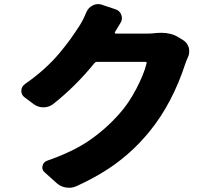

<svg xmlns="http://www.w3.org/2000/svg" viewBox="-20 -845 1040 928"><path d="M735.4 -685.5Q748 -686.5 759.8 -686.5Q806.6 -686.5 840.8 -666L866.2 -650.4Q885.7 -637.7 892.6 -614.3Q894.5 -605.5 894.5 -596.7Q894.5 -582 888.7 -569.3Q880.9 -552.7 876 -538.1Q813.5 -345.7 703.1 -210Q635.7 -127 550.8 -62.5Q465.8 2 349.6 54.7Q333 62.5 314.5 62.5Q307.6 62.5 299.8 61.5Q273.4 57.6 253.9 40L196.3 -11.7Q184.6 -21.5 184.6 -35.2Q184.6 -39.1 185.5 -43Q189.5 -61.5 208 -68.4Q332 -111.3 412.1 -166.5Q492.2 -221.7 557.6 -295.9Q601.6 -344.7 638.7 -415.5Q675.8 -486.3 688.5 -539.1Q690.4 -545.9 682.6 -545.9H448.2Q441.4 -545.9 436.5 -540Q344.7 -426.8 235.4 -340.8Q214.8 -326.2 189.5 -326.2Q189.5 -326.2 189.5 -326.2Q164.1 -326.2 142.6 -341.8L99.6 -374Q83 -385.7 83 -405.3Q83 -426.8 101.6 -439.5Q152.3 -474.6 194.8 -513.2Q237.3 -551.8 269.5 -590.8Q301.8 -629.9 321.3 -657.2Q340.8 -684.6 364.3 -720.7Q380.9 -746.1 397.5 -786.1Q407.2 -808.6 427.7 -818.4Q440.4 -825.2 454.1 -825.2Q462.9 -825.2 471.7 -822.3L539.1 -799.8Q559.6 -793 566.4 -772.5Q569.3 -764.6 569.3 -757.8Q569.3 -745.1 562.5 -734.4Q550.8 -714.8 535.2 -689.5Q534.2 -687.5 535.6 -685.1Q537.1 -682.6 539.1 -682.6H693.4Q712.9 -682.6 735.4 -685.5Z"/></svg>

Font: Gen Jyuu Gothic Heavy
Style: Bold
Weight: 900
Designer: [Source Han Sans]
Ryoko NISHIZUKA  (kana & ideographs); Paul D. Hunt (Latin, Greek & Cyrillic); Wenlong ZHANG  (bopomofo
Version: Version 1.002.20150607